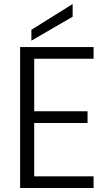

<svg xmlns="http://www.w3.org/2000/svg" viewBox="-20 -934 543 954"><path d="M150 -642V-381H415V-323H150V-58H445V0H80V-700H445V-642ZM341 -851 136 -732V-786L341 -914Z"/></svg>

Font: A Bank Premium Light
Style: Regular
Weight: 300
Designer: Ninad Kale (Devanagari), Jonny Pinhorn (Latin), Htun Naung (Myanmar)
Foundry: Indian Type Foundry
Version: 4.004